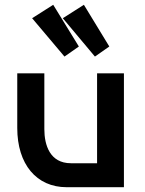

<svg xmlns="http://www.w3.org/2000/svg" viewBox="-20 -781 603 801"><path d="M114 -705 249 -545 309 -587 202 -761ZM242 -705 376 -545 436 -587 330 -761ZM52 -475V-247C52 -96 132 0 258 0H497V-475H385V-100H276C188 -100 165 -176 165 -242V-475Z"/></svg>

Font: Mint Spirit No2
Style: Bold
Weight: 700
Designer: HARENDAL Hirwen
Foundry: Arkandis Digital Foundry.
Version: Version 1.004;FFEdit